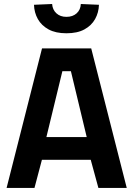

<svg xmlns="http://www.w3.org/2000/svg" viewBox="-20 -920 652 940"><path d="M12.3 0 185.7 -683H426.6L600.5 0H461.7L424.2 -137.6H185.2L148.8 0ZM207.2 -249.1H404.5L327.1 -571.5H285.4ZM305.2 -757.1Q252.4 -757.1 217.7 -776.1Q183.1 -795 165.3 -826.7Q147.6 -858.4 146.4 -896.6L235.2 -900.4Q237.2 -872.2 256.2 -854.8Q275.1 -837.5 305.2 -837.5Q336.2 -837.5 355.3 -854.8Q374.4 -872.2 375.7 -900.4L464.5 -896.6Q463.3 -858.4 445.6 -826.7Q427.9 -795 393.4 -776.1Q358.9 -757.1 305.2 -757.1Z"/></svg>

Font: Cairo
Style: Regular
Weight: 400
Designer: Mohamed Gaber, Accademia di Belle Arti di Urbino
Foundry: Kief Type Foundry, Accademia di Belle Arti di Urbino
Version: Version 3.120